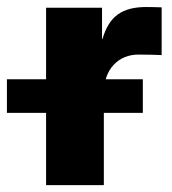

<svg xmlns="http://www.w3.org/2000/svg" viewBox="-87 -538 500 558"><path d="M46.9 0V-515.6H209.5V-424.8H210.9Q225.1 -474.1 255.1 -495.8Q285.2 -517.6 336.9 -517.6Q350.6 -517.6 361.6 -517.3Q372.6 -517.1 382.8 -516.6V-377.9Q373.5 -378.4 354 -378.9Q334.5 -379.4 316.4 -379.4Q271 -379.4 242.9 -349.1Q214.8 -318.8 214.8 -264.2V0ZM-66.9 -210V-307.6H328.1V-210Z"/></svg>

Font: Inter Display ExtraBold
Style: Regular
Weight: 800
Designer: Rasmus Andersson
Foundry: rsms
Version: Version 4.000;git-a52131595